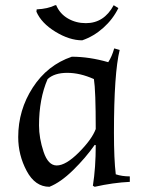

<svg xmlns="http://www.w3.org/2000/svg" viewBox="-20 -703 554 738"><path d="M50 -176Q50 -280 106 -366.5Q162 -453 256 -485Q323 -485 396 -464Q410 -485 419 -517L440 -511Q418 -421 418 -193Q418 -91 425 -33Q449 -25 479 -25V-4Q415 -1 344 15L337 11Q348 -58 348 -145L344 -146Q309 -96 261 -49Q213 -2 170 15Q115 15 82.5 -46Q50 -107 50 -176ZM130 -221Q130 -172 147.5 -119.5Q165 -67 198 -67Q233 -67 283 -117Q333 -167 348 -207Q348 -356 341 -399Q288 -423 238.5 -423Q189 -423 163 -399Q130 -323 130 -221ZM310 -614Q380 -614 417 -683L435 -672Q414 -629 377 -596Q340 -563 296 -548Q247 -548 193 -581Q139 -614 120 -658L121 -667Q164 -669 192 -683H196Q210 -650 241 -632Q272 -614 310 -614Z"/></svg>

Font: Almendra
Style: Regular
Weight: 400
Designer: Ana Sanfelippo
Foundry: Ana Sanfelippo
Version: Version 1.004